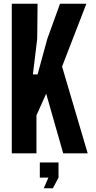

<svg xmlns="http://www.w3.org/2000/svg" viewBox="-20 -820 511 1027"><path d="M43 0V-800H181L179 -612L156 -422H181L233 -612L301 -800H442L312 -464L449 0H318L227 -319L175 -203V0ZM193 130V49H293V130L263 187H214L239 130Z"/></svg>

Font: Big Shoulders Display ExtraBold
Style: Regular
Weight: 800
Designer: Patric King
Foundry: XO Type Co
Version: Version 1.000; ttfautohint (v1.8.2)